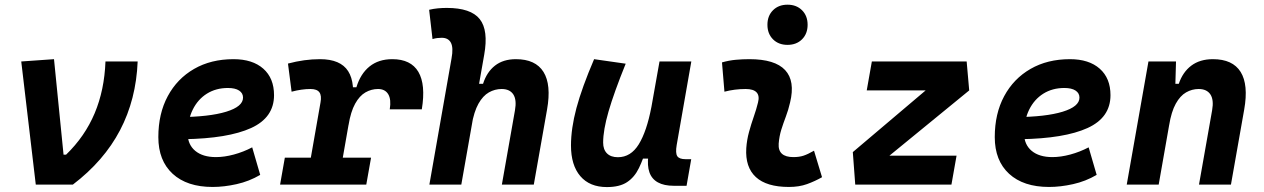

<svg xmlns="http://www.w3.org/2000/svg" viewBox="-20 -776 5313 807"><path d="M130.4 0 69.3 -517.6 207 -527.3 247.1 -126H257.8Q336.9 -202.6 377.9 -300Q418.9 -397.5 423.3 -517.6H558.6Q552.2 -357.9 484.6 -228.8Q417 -99.6 286.1 0Z M887.7 -115.7Q922.9 -115.7 963 -126.5Q1003.1 -137.3 1040 -156.7L1073.7 -41Q1027.3 -13.7 974.5 -2Q921.7 9.8 873.5 9.8Q766 9.8 705.8 -45.5Q645.5 -100.9 645.5 -199.7Q645.5 -298.3 685.1 -371.8Q724.6 -445.3 795.7 -486.3Q866.7 -527.3 961.4 -527.3Q1041.5 -527.3 1086.7 -487.3Q1131.8 -447.3 1131.8 -376Q1131.8 -281.7 1035.2 -237.8Q938.5 -193.8 752.9 -190.9L732.9 -283.7Q859.9 -284.7 930.7 -306.4Q1001.5 -328.1 1001.5 -365.7Q1001.5 -384.6 985 -395.4Q968.5 -406.2 938 -406.2Q887.9 -406.2 849.7 -382.4Q811.6 -358.5 790.3 -315.5Q769 -272.5 768.6 -215.3Q769 -168.3 800.6 -142Q832.2 -115.7 887.7 -115.7Z M1266.6 0 1327.1 -345.2Q1332.5 -374 1322.5 -387.9Q1312.5 -401.9 1285.2 -401.9Q1248 -401.9 1205.6 -390.6L1190.4 -508.8Q1225.1 -518.1 1258.5 -522.7Q1292 -527.3 1325.2 -527.3Q1411.1 -527.3 1443.4 -476.8Q1475.6 -426.3 1458 -325.7L1400.9 0ZM1157.2 0 1177.2 -113.3H1539.6L1519.5 0ZM1444.8 -249.5 1451.2 -409.2H1478Q1495.1 -465.8 1533.2 -496.6Q1571.3 -527.3 1628.9 -527.3Q1707 -527.3 1738.5 -473.9Q1770 -420.4 1752.9 -316.4H1618.2Q1625 -357.9 1611.8 -379.9Q1598.6 -401.9 1568.8 -401.9Q1541 -401.9 1516.1 -387.7Q1491.2 -373.5 1472.7 -340.1Q1454.1 -306.6 1444.8 -249.5Z M2089.4 0 2144.5 -312.5Q2152.3 -356.4 2137.5 -379.2Q2122.6 -401.9 2088.4 -401.9Q2060.1 -401.9 2034.9 -387.7Q2009.8 -373.5 1991 -340.1Q1972.2 -306.6 1962.4 -249.5L1985.8 -423.8H2010.3Q2025.9 -473.1 2060.5 -500.2Q2095.2 -527.3 2148.4 -527.3Q2231 -527.3 2264.4 -473.6Q2297.9 -419.9 2279.3 -315.4L2223.6 0ZM1784.7 0 1877.9 -530.8Q1886.2 -575.7 1875.2 -596.4Q1864.3 -617.2 1836.4 -617.2Q1827.1 -617.2 1817.4 -616Q1807.6 -614.7 1797.9 -611.8L1783.7 -734.9Q1802.2 -739.3 1820.8 -741Q1839.4 -742.7 1857.9 -742.7Q1959 -742.7 1996.3 -695.8Q2033.7 -648.9 2015.1 -545.4L1918.9 0Z M2530.8 10.3Q2458.5 10.3 2419.2 -35.6Q2379.9 -81.5 2379.9 -164.6Q2379.9 -235.8 2402.8 -321.8Q2425.8 -407.7 2477.1 -527.3L2609.9 -508.3Q2560.5 -386.2 2537.8 -307.6Q2515.1 -229 2515.1 -176.8Q2515.1 -147.5 2531.2 -131.3Q2547.4 -115.2 2577.1 -115.2Q2631.3 -115.2 2664.8 -169.4Q2698.2 -223.6 2717.8 -325.7L2712.9 -109.4H2680.7L2699.7 -160.6Q2684.1 -107.9 2665.5 -69.6Q2647 -31.2 2615.7 -10.5Q2584.5 10.3 2530.8 10.3ZM2812.5 4.9Q2771 4.9 2745.4 -9.3Q2719.7 -23.4 2709.7 -51.5Q2699.7 -79.6 2705.1 -122.1L2701.7 -234.9L2752 -517.6H2885.7L2824.2 -166.5Q2818.4 -132.3 2826.7 -119.6Q2835 -106.9 2861.8 -106.9H2885.3L2865.7 4.9Z M3290 -587.4Q3252.4 -587.4 3229 -610.8Q3205.6 -634.3 3205.6 -671.9Q3205.6 -709.5 3229 -732.9Q3252.4 -756.3 3290 -756.3Q3327.6 -756.3 3351.1 -732.9Q3374.5 -709.5 3374.5 -671.9Q3374.5 -634.3 3351.1 -610.8Q3327.6 -587.4 3290 -587.4ZM3401.4 -142.6 3435.1 -31.2Q3405.3 -14.2 3372.1 -2.2Q3338.9 9.8 3295.9 9.8Q3202.1 9.8 3157 -31.7Q3111.8 -73.2 3116.7 -153.3Q3119.1 -188 3128.2 -221.2Q3137.2 -254.4 3148.2 -285.6Q3159.2 -316.9 3166 -345.2Q3173.3 -373 3160.2 -387.5Q3147 -401.9 3114.3 -401.9Q3067.9 -401.9 3024.9 -390.6L3014.6 -513.7Q3043.5 -522 3072.3 -524.7Q3101.1 -527.3 3129.9 -527.3Q3237.3 -527.3 3280 -481.4Q3322.8 -435.5 3300.8 -345.2Q3293.5 -313.5 3283 -285.9Q3272.5 -258.3 3263.9 -231Q3255.4 -203.6 3252.9 -172.4Q3249 -115.7 3314.9 -115.7Q3339.4 -115.7 3357.7 -121.8Q3376 -127.9 3401.4 -142.6Z M4053.7 -396 3643.1 -60.1 3564.5 -136.7 3963.4 -474.6ZM4000.5 -121.6 3979 0H3574.7L3564.5 -136.7L3594.7 -121.6ZM4053.7 -396H3623L3644.5 -517.6H4043Z M4403.3 -115.7Q4438.5 -115.7 4478.6 -126.5Q4518.7 -137.3 4555.7 -156.7L4589.4 -41Q4543 -13.7 4490.1 -2Q4437.3 9.8 4389.2 9.8Q4281.7 9.8 4221.4 -45.5Q4161.1 -100.9 4161.1 -199.7Q4161.1 -298.3 4200.7 -371.8Q4240.2 -445.3 4311.3 -486.3Q4382.3 -527.3 4477.1 -527.3Q4557.1 -527.3 4602.3 -487.3Q4647.5 -447.3 4647.5 -376Q4647.5 -281.7 4550.8 -237.8Q4454.1 -193.8 4268.6 -190.9L4248.5 -283.7Q4375.5 -284.7 4446.3 -306.4Q4517.1 -328.1 4517.1 -365.7Q4517.1 -384.6 4500.6 -395.4Q4484.1 -406.2 4453.6 -406.2Q4403.5 -406.2 4365.3 -382.4Q4327.2 -358.5 4305.9 -315.5Q4284.7 -272.5 4284.2 -215.3Q4284.7 -168.3 4316.2 -142Q4347.8 -115.7 4403.3 -115.7Z M4715.8 0 4807.1 -517.6H4922.9L4919.4 -394L4850.1 0ZM5019.5 0 5074.7 -312.5Q5082.5 -356.4 5067.4 -379.2Q5052.2 -401.9 5018.1 -401.9Q4990.2 -401.9 4965.3 -387.7Q4940.4 -373.5 4921.9 -340.1Q4903.3 -306.6 4894 -249.5L4917.5 -423.8H4934.6Q4951.2 -473.1 4987.3 -500.2Q5023.4 -527.3 5078.1 -527.3Q5161.1 -527.3 5194.6 -473.6Q5228 -419.9 5209.5 -315.4L5153.8 0Z"/></svg>

Font: Cascadia Code PL
Style: Italic
Weight: 400
Italic angle: -10°
Monospace: yes
Designer: Aaron Bell
Foundry: Saja Typeworks
Version: Version 2404.023